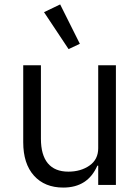

<svg xmlns="http://www.w3.org/2000/svg" viewBox="-20 -836 635 868"><path d="M341 -638 290 -614 179 -781 252 -816ZM85 -193V-541H165V-209Q165 -135 196.5 -97.5Q228 -60 289 -60Q345 -60 384.5 -87.5Q424 -115 424 -166V-541H504V0H424V-87H420Q377 12 266 12Q182 12 133.5 -42Q85 -96 85 -193Z"/></svg>

Font: IBM Plex Sans JP
Style: Regular
Weight: 400
Designer: Mike Abbink; Paul van der Laan; Pieter van Rosmalen; Wujin Sim; Yejin Wi; Jinhee Kim; Boomi Park; Yona Kim; Kichan Ma
Foundry: Sandoll Inc.
Version: Version 1.001